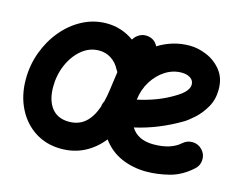

<svg xmlns="http://www.w3.org/2000/svg" viewBox="-88 -690 1115 882"><g transform="rotate(15 470.0 -248.5)"><path d="M883.3 -16.1Q834.5 28.3 778.3 42.7Q722.2 57.1 668.5 57.1Q605 57.1 550.3 33.2Q495.6 9.3 460 -40Q423.8 5.9 374.5 31.5Q325.2 57.1 264.6 57.1Q193.8 57.1 139.9 22.5Q85.9 -12.2 55.7 -72.8Q25.4 -133.3 25.4 -210Q25.4 -277.3 48.1 -339.1Q70.8 -400.9 111.1 -449.2Q151.4 -497.6 204.8 -525.6Q258.3 -553.7 319.3 -553.7Q390.1 -553.7 449.2 -511.7Q459 -529.3 477.3 -539.1Q495.6 -548.8 516.1 -545.9Q549.3 -541.5 564.9 -510.7Q596.7 -530.8 634 -542.2Q671.4 -553.7 713.9 -553.7Q753.9 -553.7 795.4 -536.1Q836.9 -518.6 865.2 -482.9Q893.6 -447.3 893.6 -393.1Q893.6 -345.2 872.3 -308.3Q851.1 -271.5 823.7 -246.8Q796.4 -222.2 778.3 -211.4Q673.3 -148.9 562 -124Q593.8 -72.3 668.5 -72.3Q752 -72.3 795.9 -112.3Q815.9 -129.9 842.8 -128.7Q869.6 -127.4 887.7 -107.4Q905.8 -87.9 904.5 -60.8Q903.3 -33.7 883.3 -16.1ZM710 -424.3Q668.9 -424.3 633.1 -401.6Q597.2 -378.9 572.5 -339.6Q547.9 -300.3 542 -251Q586.9 -260.7 628.2 -276.1Q669.4 -291.5 707 -314Q739.7 -333 753.9 -349.9Q768.1 -366.7 768.1 -382.3Q768.1 -401.9 752 -413.1Q735.8 -424.3 710 -424.3ZM266.6 -72.3Q313 -72.3 343.8 -99.4Q374.5 -126.5 392.1 -178.2Q393.1 -191.9 399.9 -204.1Q406.7 -230.5 411.1 -262.7L423.3 -350.1Q419.4 -355 416.5 -360.8Q401.4 -390.6 375.5 -407.5Q349.6 -424.3 317.9 -424.3Q272 -424.3 235.4 -394Q198.7 -363.8 177.2 -314.5Q155.8 -265.1 155.8 -208.5Q155.8 -145 184.3 -108.6Q212.9 -72.3 266.6 -72.3Z"/></g></svg>

Font: Mikhak Bold
Style: Regular
Weight: 700
Designer: Amin Abedi
Version: Version 3.3